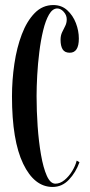

<svg xmlns="http://www.w3.org/2000/svg" viewBox="-20 -731 358 761"><path d="M188.5 10Q116 10 71.8 -82Q27.5 -174 27.5 -349Q27.5 -414 37 -478.2Q46.5 -542.5 66.5 -595Q86.5 -647.5 117.5 -679.2Q148.5 -711 191.5 -711Q224 -711 246.5 -690.5Q269 -670 280.8 -639.5Q292.5 -609 292.5 -578Q292.5 -522 256.5 -522Q236.5 -522 228.2 -535.5Q220 -549 220 -573Q220 -590 226 -602.8Q232 -615.5 238.2 -627.5Q244.5 -639.5 244.5 -654.5Q244.5 -671 232.5 -684.2Q220.5 -697.5 206.5 -697.5Q188 -697 174.2 -673.2Q160.5 -649.5 151 -610.2Q141.5 -571 135.8 -524.5Q130 -478 127.5 -432.2Q125 -386.5 125 -350Q125 -291.5 129.2 -230.5Q133.5 -169.5 142.5 -117.8Q151.5 -66 165.5 -34.5Q179.5 -3 199.5 -3Q218 -3 235.5 -17.2Q253 -31.5 266 -52.8Q279 -74 284 -94.5L295 -88Q280.5 -47.5 253.2 -18.8Q226 10 188.5 10Z"/></svg>

Font: Imbue 100pt Medium
Style: Regular
Weight: 500
Designer: Tyler Finck
Foundry: Etcetera Type Company
Version: Version 1.102; ttfautohint (v1.8.3)